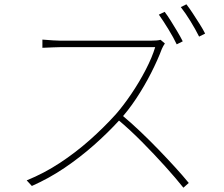

<svg xmlns="http://www.w3.org/2000/svg" viewBox="-20 -851 1040 892"><path d="M745 -796Q758 -779 773 -755Q788 -731 803 -706Q818 -681 829 -659L801 -645Q787 -675 762.5 -715Q738 -755 718 -783ZM846 -831Q860 -813 876 -788.5Q892 -764 907.5 -739.5Q923 -715 933 -695L905 -681Q888 -715 865 -752.5Q842 -790 820 -818ZM746 -649Q743 -645 738.5 -637Q734 -629 732 -624Q713 -573 682 -512Q651 -451 613 -393.5Q575 -336 535 -293Q480 -233 416 -176.5Q352 -120 280.5 -71.5Q209 -23 128 13L104 -13Q185 -46 258 -94Q331 -142 396.5 -200Q462 -258 518 -320Q553 -360 590 -414.5Q627 -469 657 -527Q687 -585 701 -632Q694 -632 660.5 -632Q627 -632 579.5 -632Q532 -632 479.5 -632Q427 -632 379.5 -632Q332 -632 300 -632Q268 -632 261 -632Q246 -632 226.5 -631Q207 -630 192 -629.5Q177 -629 177 -629V-667Q177 -667 191.5 -666Q206 -665 225.5 -663.5Q245 -662 261 -662Q268 -662 298.5 -662Q329 -662 374 -662Q419 -662 468.5 -662Q518 -662 563.5 -662Q609 -662 640.5 -662Q672 -662 680 -662Q696 -662 707 -663Q718 -664 726 -666ZM548 -315Q591 -279 634 -238Q677 -197 718 -154.5Q759 -112 794.5 -73Q830 -34 857 -1L832 21Q797 -23 746.5 -79Q696 -135 639.5 -192Q583 -249 528 -295Z"/></svg>

Font: Noto Sans TC
Style: Regular
Weight: 100
Designer: Ryoko NISHIZUKA 西塚涼子 (kana, bopomofo & ideographs); Paul D. Hunt (Latin, Greek & Cyrillic); Sandoll Communications 산돌커뮤니
Foundry: Adobe
Version: Version 2.004;hotconv 1.0.118;makeotfexe 2.5.65603